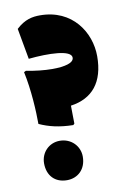

<svg xmlns="http://www.w3.org/2000/svg" viewBox="-77 -692 500 747"><g transform="rotate(-10 173.0 -319.0)"><path d="M188 -201 193 -206C193 -225 192 -249 192 -277C278 -289 326 -346 326 -449C326 -543 262 -644 134 -644C105 -644 74 -639 40 -607L62 -485C140 -493 231 -491 231 -460C231 -439 195 -430 146 -430C115 -430 78 -434 43 -441L35 -437C51 -363 55 -277 55 -229C92 -212 133 -202 188 -201ZM127 6C170 6 203 -24 203 -74C203 -116 170 -150 125 -150C82 -150 50 -116 50 -74C50 -25 80 6 127 6Z"/></g></svg>

Font: FilmFarsi Display
Style: Regular
Weight: 400
Designer: Borna Izadpanah
Foundry: Borna Izadpanah
Version: Version 1.000;PS 001.000;hotconv 1.0.88;makeotf.lib2.5.64775